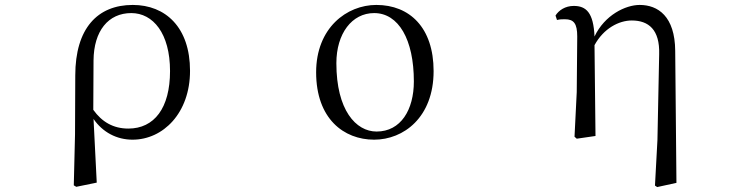

<svg xmlns="http://www.w3.org/2000/svg" viewBox="-20 -551 3040 778"><path d="M279 200 289 206 372 189 359 -69C396 -15 453 15 517 15C641 15 750 -93 750 -264C750 -440 651 -531 518 -531C375 -531 285 -436 285 -245L284 -6ZM358 -106 359 -306C360 -426 419 -498 512 -498C600 -498 669 -416 669 -263C669 -113 605 -30 500 -30C439 -30 393 -57 358 -106Z M1496 15C1615 15 1737 -75 1737 -263C1737 -439 1640 -531 1505 -531C1385 -531 1261 -438 1261 -258C1261 -70 1373 15 1496 15ZM1506 -18C1422 -18 1343 -105 1343 -295C1343 -415 1406 -498 1496 -498C1595 -498 1657 -391 1657 -221C1657 -106 1604 -18 1506 -18Z M2634 201 2643 207 2721 190 2716 -345C2715 -485 2646 -531 2572 -531C2515 -531 2430 -490 2389 -403C2385 -500 2355 -527 2305 -527C2270 -527 2244 -509 2231 -488L2237 -470C2249 -473 2258 -473 2269 -473C2305 -473 2319 -456 2319 -403L2317 -178L2308 3L2317 11L2393 0L2389 -368C2426 -436 2488 -468 2540 -468C2608 -468 2654 -431 2651 -331L2644 16Z"/></svg>

Font: Harano Aji Mincho CN
Style: Regular
Weight: 400
Foundry: Masamichi Hosoda
Version: HaranoAjiMinchoCN-Regular version 20230610;ttx 4.39.4